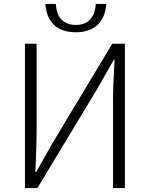

<svg xmlns="http://www.w3.org/2000/svg" viewBox="-20 -950 757 970"><path d="M106 0H169L473 -504L555 -648H559C555 -578 551 -509 551 -437V0H611V-729H547L244 -225L163 -81H159C161 -152 165 -226 165 -297V-729H106ZM363 -787C477 -787 512 -861 517 -930H464C461 -875 435 -824 363 -824C290 -824 265 -875 262 -930H209C214 -861 248 -787 363 -787Z"/></svg>

Font: GenYoGothic2 TW L
Style: Regular
Weight: 300
Version: Version 2.100;PS 2.1;hotconv 16.6.51;makeotf.lib2.5.65220 DE